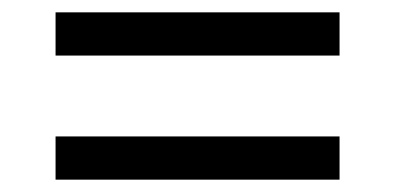

<svg xmlns="http://www.w3.org/2000/svg" viewBox="-20 -436 640 311"><path d="M70 -416H530V-346H70ZM70 -215H530V-145H70Z"/></svg>

Font: Wittgenstein
Style: Regular
Weight: 400
Designer: Jörg Drees
Foundry: Jörg Drees
Version: Version 1.003;Glyphs 3.1.2 (3151)